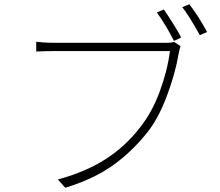

<svg xmlns="http://www.w3.org/2000/svg" viewBox="-20 -867 1040 906"><path d="M835 -690 801 -674Q785 -706 762 -744.5Q739 -783 720 -808L753 -822Q771 -797 794.5 -759.5Q818 -722 835 -690ZM957 -716 923 -701Q867 -801 840 -833L873 -847Q917 -791 957 -716ZM823 -614Q807 -519 767 -413Q727 -307 675 -242Q600 -148 509.5 -84.5Q419 -21 288 19L253 -20Q385 -56 479 -116.5Q573 -177 641 -266Q697 -336 733.5 -434.5Q770 -533 782 -626H726H626H505H384H286H235Q201 -626 151 -624V-670L182 -667Q212 -665 236 -665H451H557H654H730H768Q789 -665 802 -669L832 -649Q826 -632 823 -614Z"/></svg>

Font: Merged Yaku Han JP ExtraLight
Style: Regular
Weight: 250
Designer: Ryoko NISHIZUKA 西塚涼子 (kana, bopomofo & ideographs); Paul D. Hunt (Latin, Greek & Cyrillic); Sandoll Communications 산돌커뮤니
Foundry: Adobe
Version: Version 2.004